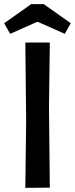

<svg xmlns="http://www.w3.org/2000/svg" viewBox="-27 -904 361 925"><path d="M22 -741 -7 -792 123 -884H184L314 -792L285 -741L157 -798H150ZM95 1 99 -321 95 -699H213L209 -389L213 0Z"/></svg>

Font: Ruda
Style: Bold
Weight: 700
Designer: Mariela Monsalve and Angelina Sanchez
Foundry: Mariela Monsalve and Angelina Sanchez
Version: Version 2.000